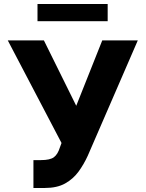

<svg xmlns="http://www.w3.org/2000/svg" viewBox="-20 -929 727 959"><path d="M147 9.9V-129.3H184.3Q229.8 -129.3 249.1 -143.6Q268.5 -158 279.1 -192.5L287.3 -214.8L18.8 -727.3H199.2L360.8 -400.6L490.8 -727.3H668.3L418.3 -150.9Q398.8 -108.3 372.2 -71.7Q345.5 -35.2 305.2 -12.6Q264.9 9.9 203.8 9.9ZM517.8 -909.1V-823.2H167.3V-909.1Z"/></svg>

Font: Inter UI Extra Bold
Style: Regular
Weight: 800
Designer: Rasmus Andersson
Foundry: rsms
Version: 3.2;8d6f07862